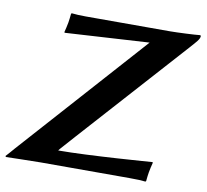

<svg xmlns="http://www.w3.org/2000/svg" viewBox="-129 -733 879 817"><g transform="rotate(10 310.0 -324.0)"><path d="M162 -63C162.6 -66.8 166.2 -69.4 635.1 -591C660.1 -619.1 674.8 -634.1 674.8 -646.9C674.8 -649.6 673.4 -651 669.7 -651C652.8 -648.8 573.6 -645 542.6 -645H177.6C155.6 -645 132.8 -646 117.1 -648L114.6 -645C113.1 -631 111.7 -617 109.9 -607C108.1 -597 102.7 -572 100.3 -564L101.8 -561C101.8 -561 465 -582.5 465.1 -582.6L-22.4 -38C-29.8 -30 -41.5 -15 -55 -1L-52.7 3C-52.7 3 66.9 0 96.9 0H479.9C515.7 0 534.7 1 550.3 3L552.9 0C554.3 -14 555.8 -28 557.6 -38C559.3 -48 564.7 -73 567.2 -81L565.7 -84C565.7 -84 293 -63 162 -63Z"/></g></svg>

Font: Linux Biolinum O 
Style: Bold Italic
Weight: 700
Designer: Philipp H. Poll
Foundry: Philipp H. Poll
Version: Version 1.3.2